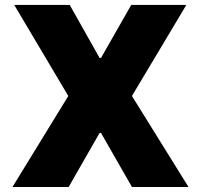

<svg xmlns="http://www.w3.org/2000/svg" viewBox="-20 -747 803 767"><path d="M29.8 0 252.8 -363.6 36.9 -727.3H258.5L377.8 -515.6H383.5L504.3 -727.3H724.4L507.1 -363.6L733 0H507.1L383.5 -215.9H377.8L254.3 0Z"/></svg>

Font: Inter P Black
Style: Regular
Weight: 900
Designer: Rasmus Andersson
Foundry: rsms
Version: Version 3.018;git-588b23468